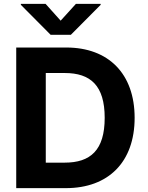

<svg xmlns="http://www.w3.org/2000/svg" viewBox="-20 -974 768 994"><path d="M321 0C541 0 677 -135 677 -364C677 -592 542 -728 323 -728H64V0ZM88 -949 242 -794H347L501 -949V-954H373L294 -867L216 -954H88ZM217 -132V-596H315C449 -596 522 -531 522 -364C522 -196 448 -132 315 -132Z"/></svg>

Font: Wafeq
Style: Bold
Weight: 700
Designer: Rasmus Andersson & Azza Alameddine
Foundry: Google & TypeTogether
Version: Version 3.000;FEAKit 1.0